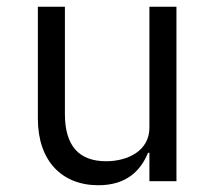

<svg xmlns="http://www.w3.org/2000/svg" viewBox="-20 -536 640 568"><path d="M422 0H502V-516H422V-158C422 -90 358 -59 294 -59C214 -59 172 -104 172 -199V-516H92V-185C92 -60 163 12 271 12C356 12 397 -33 418 -84H422Z"/></svg>

Font: IBM Mono
Style: Regular
Weight: 400
Monospace: yes
Designer: Mike Abbink, Paul van der Laan, Pieter van Rosmalen
Foundry: Bold Monday
Version: Version 2.3